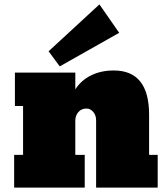

<svg xmlns="http://www.w3.org/2000/svg" viewBox="-20 -854 764 874"><path d="M322.8 -447.3Q349.6 -488.8 394.8 -511Q439.9 -533.2 497.6 -533.2Q658.7 -533.2 658.7 -332V-148.9H697.8V0H417.5V-306.2Q417.5 -329.6 404.3 -344.7Q391.1 -359.9 373.5 -359.9Q350.6 -359.9 336.7 -343.8Q322.8 -327.6 322.8 -304.7V-148.9H365.7V0H44.4V-148.9H85V-371.6H47.9V-523.4H322.8ZM522.5 -704.6 252 -551.8 201.2 -620.6 432.6 -834Z"/></svg>

Font: Bevan
Style: Regular
Weight: 400
Foundry: vernon adams
Version: Version 1.000